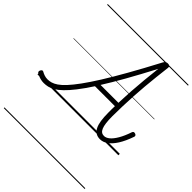

<svg xmlns="http://www.w3.org/2000/svg" viewBox="-388 -1203 1892 1892"><g transform="rotate(45 558.0 -257.5)"><path d="M104 17Q82 17 62 12.5Q42 8 26 1Q10 -6 -2 -13Q-10 -18 -12 -26.5Q-14 -35 -8 -47Q-1 -59 6.5 -61.5Q14 -64 22 -59Q37 -50 58.5 -42.5Q80 -35 105 -35Q129 -35 155 -42.5Q181 -50 212 -71Q243 -92 281.5 -133.5Q320 -175 369 -242Q418 -309 479.5 -407Q541 -505 618 -641Q695 -777 790 -957Q798 -971 807.5 -978Q817 -985 833 -985Q850 -985 858 -978Q866 -971 864 -955Q855 -881 847 -807.5Q839 -734 832.5 -660.5Q826 -587 822 -514.5Q818 -442 815.5 -370.5Q813 -299 813 -230Q813 -176 818 -138Q823 -100 832.5 -77.5Q842 -55 856.5 -44.5Q871 -34 892 -34Q920 -34 949 -58Q978 -82 1007 -131.5Q1036 -181 1061 -255Q1065 -265 1072 -268.5Q1079 -272 1092 -268Q1104 -264 1108 -256.5Q1112 -249 1109 -240Q1078 -151 1042 -94.5Q1006 -38 967 -10.5Q928 17 886 17Q853 17 829 2.5Q805 -12 789.5 -42Q774 -72 767 -118.5Q760 -165 760 -230Q760 -252 760 -274Q760 -296 761 -318H483Q425 -229 377.5 -168.5Q330 -108 291.5 -71Q253 -34 221 -15Q189 4 160 10.5Q131 17 104 17ZM513 -366H762Q765 -450 770.5 -535Q776 -620 784.5 -706.5Q793 -793 803 -880Q716 -714 644.5 -587.5Q573 -461 513 -366ZM0 460H1127V470H0ZM0 -20H1127V0H0ZM0 -505H1127V-500H0ZM0 -980H1127V-970H0Z"/></g></svg>

Font: Playwrite NO Guides
Style: Regular
Weight: 400
Designer: Veronika Burian, José Scaglione
Foundry: TypeTogether
Version: Version 1.003